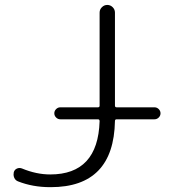

<svg xmlns="http://www.w3.org/2000/svg" viewBox="-20 -774 708 782"><path d="M225.6 -288.1Q215.8 -288.1 208.5 -295.4Q201.2 -302.7 201.2 -312.5Q201.2 -322.3 208.5 -329.6Q215.8 -336.9 225.6 -336.9H378.9Q385.7 -336.9 385.7 -343.8V-722.7Q385.7 -735.4 395 -744.6Q404.3 -753.9 417 -753.9Q429.7 -753.9 439 -744.6Q448.2 -735.4 448.2 -722.7V-343.8Q448.2 -336.9 455.1 -336.9H609.4Q619.1 -336.9 626.5 -329.6Q633.8 -322.3 633.8 -312.5Q633.8 -302.7 626.5 -295.4Q619.1 -288.1 609.4 -288.1H455.1Q448.2 -288.1 448.2 -281.2Q443.4 -11.7 186.5 -11.7Q185.5 -11.7 184.6 -11.7Q113.3 -11.7 53.7 -35.2Q43 -39.1 38.1 -49.8Q35.2 -56.6 35.2 -62.5Q35.2 -67.4 36.1 -72.3Q39.1 -83 48.8 -87.4Q58.6 -91.8 69.3 -87.9Q127.9 -63.5 184.6 -63.5Q378.9 -63.5 385.7 -280.3Q385.7 -288.1 378.9 -288.1Z"/></svg>

Font: irohamaru Light
Style: Regular
Weight: 200
Designer: [Source Han Sans]
Ryoko NISHIZUKA  (kana & ideographs); Paul D. Hunt (Latin, Greek & Cyrillic); Wenlong ZHANG  (bopomofo
Version: Version 1.01